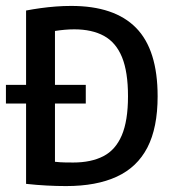

<svg xmlns="http://www.w3.org/2000/svg" viewBox="-20 -622 594 648"><path d="M0 -272.5V-335.5H269.5V-272.5ZM203 6Q171 6 137.8 4.2Q104.5 2.5 68 -1.5V-586.5Q91.5 -591 116.8 -594.5Q142 -598 168 -600Q194 -602 220.5 -602Q366.5 -602 439.2 -528Q512 -454 512 -297Q512 -191 477.5 -124.2Q443 -57.5 374.2 -25.8Q305.5 6 203 6ZM227 -73.5Q287.5 -73.5 328.8 -94.8Q370 -116 391 -165.2Q412 -214.5 412 -297Q412 -379.5 391.8 -429Q371.5 -478.5 331 -500.8Q290.5 -523 230.5 -523Q214.5 -523 198 -521.5Q181.5 -520 165.5 -517.5V-76Q183.5 -74 198 -73.8Q212.5 -73.5 227 -73.5Z"/></svg>

Font: Encode Sans SC Condensed Medium
Style: Regular
Weight: 500
Width: 3
Designer: Multiple Designers
Foundry: Impallari Type
Version: Version 3.002